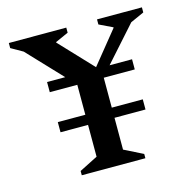

<svg xmlns="http://www.w3.org/2000/svg" viewBox="-84 -612 683 694"><g transform="rotate(-15 257.0 -265.0)"><path d="M139 0V-16L208 -51V-170H105V-208H208V-320H105V-358H173L52 -486L8 -511V-530H223V-511L174 -489V-487L290 -364L388 -485V-487L338 -511V-530H506V-511L455 -488L339 -358H423V-320H307V-208H423V-170H307V-51L377 -16V0Z"/></g></svg>

Font: Spectral SC Medium
Style: Regular
Weight: 500
Designer: Jean-Baptiste Levee
Foundry: Production Type
Version: Version 2.001